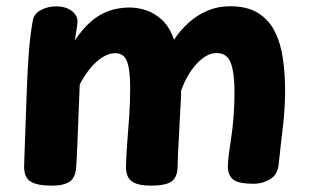

<svg xmlns="http://www.w3.org/2000/svg" viewBox="-20 -574 974 605"><path d="M83.4 -509.8Q87.2 -531 109.2 -542.5Q131.1 -554 157 -554Q186.3 -554 205.2 -540.2Q224.1 -526.3 224.1 -507.3Q224.1 -497.3 221.6 -483.7Q219.1 -470 216.1 -447Q239.1 -481.6 264.6 -504.4Q290.1 -527.3 320.8 -538.8Q351.6 -550.3 388.3 -550.3Q414.8 -550.3 441.5 -541.3Q468.2 -532.2 491.3 -510.6Q514.3 -488.9 528.4 -448.9Q549.1 -480 575.7 -503.6Q602.2 -527.1 634.7 -540.7Q667.2 -554.3 705.1 -554.3Q759.8 -554.3 794.1 -532.4Q828.4 -510.6 846.7 -473.3Q864.9 -436 871.6 -388.5Q878.3 -341 878.3 -290Q878.3 -257 876.4 -229.7Q874.6 -202.4 871.6 -175.7Q868.6 -149 865.1 -120.3Q861.6 -91.6 858.1 -55.9Q854.3 -22.7 830.4 -8.8Q806.6 5 780.2 5Q729.2 5 713.6 -9.2Q697.9 -23.3 697.9 -49.6Q697.9 -64 700.9 -86.6Q703.9 -109.2 708.4 -138.7Q712.9 -168.2 715.9 -205.1Q718.9 -242 718.9 -285Q718.9 -343.2 707.5 -375.1Q696.1 -406.9 662.1 -406.9Q644.8 -406.9 627.9 -396.6Q611.1 -386.2 596.3 -369.3Q581.4 -352.3 569.7 -330.9Q558 -309.6 550.7 -288Q550.7 -269 549.7 -255Q548.7 -241 548.2 -228.5Q547.7 -216 546.7 -202Q545.7 -173 543.9 -145.3Q542.2 -117.6 541 -93.1Q539.8 -68.6 539.6 -48.1Q538.8 -14.7 519.9 -1.8Q501.1 11 456.2 11Q413.9 11 395.1 -2.6Q376.2 -16.2 377 -52.2Q378 -87.9 381.1 -126.6Q384.2 -165.3 387.2 -208.1Q390.2 -250.8 390.2 -296.8Q390.2 -355.1 380.1 -380.8Q370 -406.4 342.9 -406.4Q323.1 -406.4 302.6 -393.4Q282 -380.4 263.9 -358.2Q245.9 -335.9 231.3 -308Q229.3 -258 227.3 -208.3Q225.3 -158.6 223.7 -117.1Q222.1 -75.6 220.1 -48.1Q218.3 -14.7 199.6 -1.8Q180.9 11 143.2 11Q97 11 76 -2.2Q55 -15.4 56 -52.2Q58.2 -106.7 60.2 -173.3Q62.2 -240 65.2 -309Q67.2 -361 71.2 -412.5Q75.2 -464 83.4 -509.8Z"/></svg>

Font: Playpen Sans
Style: Regular
Weight: 400
Designer: Laura Meseguer, Veronika Burian, José Scaglione, Kostas Bartsokas, Vera Evstafieva, Tom Grace, Yorlmar Campos
Foundry: TypeTogether
Version: Version 2.000